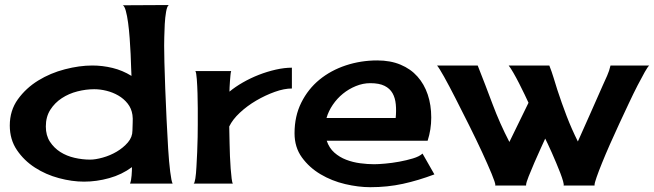

<svg xmlns="http://www.w3.org/2000/svg" viewBox="-20 -741 2641 775"><path d="M504.9 0Q509.8 -12.7 511.2 -32.7Q512.7 -52.7 512.7 -66.4Q471.7 -36.1 420.9 -22Q370.1 -7.8 319.3 -7.8Q270.5 -7.8 217.8 -22Q165 -36.1 121.1 -64.5Q77.1 -92.8 48.3 -135.3Q19.5 -177.7 19.5 -234.4Q19.5 -294.9 52.2 -340.3Q85 -385.7 134.3 -416Q183.6 -446.3 242.2 -461.4Q300.8 -476.6 352.5 -476.6Q393.6 -476.6 434.1 -466.8Q474.6 -457 510.7 -434.6Q509.8 -444.3 509.3 -468.3Q508.8 -492.2 507.3 -522.9Q505.9 -553.7 503.4 -586.9Q501 -620.1 497.1 -648.9Q493.2 -677.7 487.8 -697.3Q482.4 -716.8 475.6 -719.7L661.1 -720.7Q654.3 -715.8 650.4 -693.4Q646.5 -670.9 645 -643.6Q643.6 -616.2 643.1 -591.3Q642.6 -566.4 642.6 -556.6Q642.6 -536.1 643.6 -489.3Q644.5 -442.4 647 -383.3Q649.4 -324.2 652.3 -260.3Q655.3 -196.3 658.7 -141.6Q662.1 -86.9 667 -47.9Q671.9 -8.8 676.8 0ZM343.8 -96.7Q365.2 -96.7 395 -105Q424.8 -113.3 451.2 -128.9Q477.5 -144.5 496.1 -166Q514.6 -187.5 514.6 -213.9Q514.6 -229.5 515.6 -246.1Q516.6 -262.7 514.6 -277.3Q510.7 -303.7 495.1 -323.2Q479.5 -342.8 457.5 -355.5Q435.5 -368.2 410.2 -374.5Q384.8 -380.9 360.4 -380.9Q327.1 -380.9 292.5 -372.1Q257.8 -363.3 229.5 -344.7Q201.2 -326.2 183.1 -297.9Q165 -269.5 165 -230.5Q165 -194.3 181.6 -168.9Q198.2 -143.6 223.6 -127.4Q249 -111.3 280.8 -104Q312.5 -96.7 343.8 -96.7Z M906.2 -371.1Q929.7 -390.6 960.4 -408.2Q991.2 -425.8 1024.9 -439Q1058.6 -452.1 1093.3 -460Q1127.9 -467.8 1158.2 -467.8V-383.8Q1127 -383.8 1088.9 -370.1Q1050.8 -356.4 1014.2 -335Q977.5 -313.5 948.2 -286.1Q918.9 -258.8 905.3 -230.5Q905.3 -223.6 905.8 -205.1Q906.2 -186.5 906.7 -162.1Q907.2 -137.7 908.2 -110.8Q909.2 -84 911.1 -60.5Q913.1 -37.1 915 -20.5Q917 -3.9 919.9 0H761.7Q765.6 -2 768.6 -21Q771.5 -40 772.9 -67.4Q774.4 -94.7 775.9 -126.5Q777.3 -158.2 777.8 -187.5Q778.3 -216.8 778.3 -238.3Q778.3 -259.8 778.3 -266.6Q778.3 -275.4 778.3 -303.7Q778.3 -332 777.3 -363.3Q776.4 -394.5 774.4 -421.4Q772.5 -448.2 768.6 -454.1H913.1Q911.1 -448.2 910.2 -437Q909.2 -425.8 908.2 -413.1Q907.2 -400.4 906.7 -388.7Q906.2 -377 906.2 -371.1Z M1474.6 14.6Q1426.8 14.6 1373 2Q1319.3 -10.7 1273.9 -37.6Q1228.5 -64.5 1198.7 -105.5Q1168.9 -146.5 1168.9 -203.1Q1168.9 -272.5 1196.3 -327.1Q1223.6 -381.8 1269.5 -419.4Q1315.4 -457 1376 -477.1Q1436.5 -497.1 1502.9 -497.1Q1555.7 -497.1 1596.7 -480Q1637.7 -462.9 1665 -432.1Q1692.4 -401.4 1706.5 -359.4Q1720.7 -317.4 1720.7 -266.6Q1720.7 -217.8 1706.1 -172.9H1298.8Q1308.6 -143.6 1329.6 -125Q1350.6 -106.4 1377.4 -96.2Q1404.3 -85.9 1434.1 -82Q1463.9 -78.1 1490.2 -78.1Q1506.8 -78.1 1534.7 -80.6Q1562.5 -83 1591.8 -88.4Q1621.1 -93.8 1647 -101.6Q1672.9 -109.4 1685.5 -121.1L1733.4 -37.1Q1668.9 -12.7 1606.4 1Q1543.9 14.6 1474.6 14.6ZM1474.6 -405.3Q1445.3 -405.3 1416.5 -393.6Q1387.7 -381.8 1364.3 -362.8Q1340.8 -343.8 1323.2 -317.9Q1305.7 -292 1297.9 -264.6H1577.1Q1580.1 -293.9 1577.6 -319.8Q1575.2 -345.7 1564.5 -364.7Q1553.7 -383.8 1532.2 -394.5Q1510.7 -405.3 1474.6 -405.3Z M2379.9 4.9V7.8H2254.9Q2256.8 4.9 2252.9 -9.3Q2249 -23.4 2241.7 -42.5Q2234.4 -61.5 2225.1 -83.5Q2215.8 -105.5 2207 -125.5Q2198.2 -145.5 2190.9 -160.6Q2183.6 -175.8 2180.7 -181.6Q2175.8 -170.9 2163.1 -143.1Q2150.4 -115.2 2137.2 -85Q2124 -54.7 2113.8 -28.8Q2103.5 -2.9 2103.5 5.9V7.8H1978.5Q1979.5 6.8 1979.5 5.9Q1979.5 -2.9 1964.4 -39.6Q1949.2 -76.2 1925.8 -127Q1902.3 -177.7 1873.5 -235.4Q1844.7 -293 1818.8 -343.8Q1793 -394.5 1772.5 -431.2Q1752 -467.8 1744.1 -476.6H1908.2Q1939.5 -397.5 1968.3 -320.3Q1997.1 -243.2 2036.1 -168Q2055.7 -208 2074.7 -247.1Q2093.8 -286.1 2113.3 -326.2Q2107.4 -338.9 2097.2 -360.4Q2086.9 -381.8 2075.2 -404.8Q2063.5 -427.7 2052.2 -447.3Q2041 -466.8 2033.2 -476.6H2197.3Q2207 -452.1 2214.4 -427.7Q2221.7 -403.3 2229.5 -378.9Q2247.1 -325.2 2267.1 -272.9Q2287.1 -220.7 2312.5 -169.9Q2337.9 -226.6 2362.8 -282.7Q2387.7 -338.9 2413.1 -396.5Q2421.9 -416 2430.7 -435.5Q2439.5 -455.1 2444.3 -476.6H2600.6Q2594.7 -471.7 2582.5 -450.2Q2570.3 -428.7 2553.7 -396.5Q2537.1 -364.3 2518.1 -323.7Q2499 -283.2 2479.5 -241.2Q2460 -199.2 2441.9 -158.2Q2423.8 -117.2 2410.2 -83.5Q2396.5 -49.8 2388.2 -25.9Q2379.9 -2 2379.9 4.9Z"/></svg>

Font: Cherry Cream Soda
Style: Regular
Weight: 400
Designer: Font Diner, Inc
Foundry: Font Diner, Inc
Version: Version 1.001